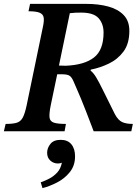

<svg xmlns="http://www.w3.org/2000/svg" viewBox="-36 -677 723 990"><path d="M297 0H-16L-7 -38Q30 -38 50 -44Q70 -50 81 -70Q92 -90 101 -132L186 -542Q192 -571 189 -587.5Q186 -604 168 -611.5Q150 -619 111 -619L119 -657H408Q472 -657 522 -643.5Q572 -630 601.5 -599.5Q631 -569 631 -518Q631 -452 601 -411.5Q571 -371 525 -349Q479 -327 432 -318L431 -313Q446 -301 460 -278Q474 -255 496 -210Q518 -165 556 -89Q573 -57 594 -47.5Q615 -38 649 -38L641 0H447Q424 -61 408.5 -100.5Q393 -140 382 -167Q371 -194 361.5 -215Q352 -236 342 -260Q332 -282 320 -288Q308 -294 283 -294H259L225 -131Q217 -90 219.5 -70.5Q222 -51 242 -44.5Q262 -38 304 -38ZM268 -339 303 -338Q399 -342 448.5 -380.5Q498 -419 498 -509Q498 -554 472.5 -583Q447 -612 383 -612Q367 -612 353.5 -611.5Q340 -611 324 -609ZM183 293 174 263Q195 256 218 244Q241 232 259 212.5Q277 193 283 162Q273 166 263 166Q240 166 223.5 151Q207 136 207 111Q207 86 224 65Q241 44 277 44Q313 44 332 67Q351 90 351 129Q351 177 324 210.5Q297 244 258 264Q219 284 183 293Z"/></svg>

Font: STIX Two Text SemiBold
Style: Italic
Weight: 600
Italic angle: -12°
Designer: Ross Mills, John Hudson & Paul Hanslow, Tiro Typeworks Ltd; with prior portions MicroPress Inc. and Coen Hoffman, Elsevi
Foundry: Tiro Typeworks Ltd
Version: Version 2.13 b171